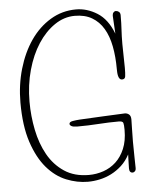

<svg xmlns="http://www.w3.org/2000/svg" viewBox="-58 -886 750 947"><g transform="rotate(-5 317.5 -412.0)"><path d="M516 -269Q466 -269 415.5 -265.5Q365 -262 311 -262Q290 -262 281.5 -267Q273 -272 273 -278Q273 -288 290 -291Q307 -294 324 -295Q386 -298 440.5 -301Q495 -304 549 -306Q561 -306 570 -298.5Q579 -291 579 -273Q579 -256 578 -228Q577 -200 577 -164Q577 -119 578 -85Q579 -51 579 -33Q579 -22 573.5 -17Q568 -12 563 -12Q546 -12 546 -34Q546 -51 547 -73.5Q548 -96 548 -103Q531 -71 507 -49Q483 -27 455.5 -13Q428 1 398 7.5Q368 14 339 14Q286 14 232.5 -7.5Q179 -29 136.5 -78.5Q94 -128 67.5 -208Q41 -288 41 -404Q41 -491 64 -570Q87 -649 128 -708.5Q169 -768 227 -803Q285 -838 354 -838Q408 -838 458.5 -806.5Q509 -775 537 -702L532 -791Q532 -801 537 -807Q542 -813 549 -813Q557 -813 564 -807.5Q571 -802 571 -790Q571 -749 569 -718.5Q567 -688 567 -648Q567 -622 568 -589Q569 -556 569 -530Q569 -502 567 -488Q565 -474 551 -474Q543 -474 538.5 -479.5Q534 -485 532 -493.5Q530 -502 529.5 -511Q529 -520 529 -527Q529 -589 519 -640.5Q509 -692 487 -729Q465 -766 430 -786.5Q395 -807 345 -807Q292 -807 245 -775Q198 -743 162.5 -688.5Q127 -634 106.5 -560.5Q86 -487 86 -404Q86 -333 100 -264Q114 -195 144.5 -140.5Q175 -86 225 -52.5Q275 -19 347 -19Q384 -19 419 -31Q454 -43 481 -68Q508 -93 524.5 -132Q541 -171 541 -225Q541 -251 538 -260Q535 -269 516 -269Z"/></g></svg>

Font: Life Savers
Style: Regular
Weight: 400
Designer: Pablo Impallari, Rodrigo Fuenzalida, Brenda Gallo
Foundry: Pablo Impallari, Rodrigo Fuenzalida, Brenda Gallo
Version: Version 3.001; ttfautohint (v0.95) -l 8 -r 50 -G 200 -x 14 -